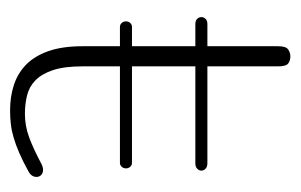

<svg xmlns="http://www.w3.org/2000/svg" viewBox="-126 -454 584 373"><g transform="rotate(90 166.5 -268.0)"><path d="M297.4 -378.4Q304.7 -378.4 308.3 -374.8Q312 -371.1 312 -366.7Q312 -362.3 308.3 -358.6Q304.7 -355 297.4 -355H109.4V-136.2Q109.4 -100.6 116.7 -78.6Q124 -56.6 136.5 -44.4Q148.9 -32.2 165.8 -28.1Q182.6 -23.9 201.7 -23.9Q225.1 -23.9 247.6 -32.2Q270 -40.5 299.3 -56.2Q305.2 -59.1 310.5 -59.1Q316.9 -59.1 320.6 -55.4Q324.2 -51.8 324.2 -46.4Q324.2 -36.6 313.5 -30.8Q293 -19.5 277.1 -12.7Q261.2 -5.9 247.8 -2Q234.4 2 221.9 3.4Q209.5 4.9 194.8 4.9Q168.5 4.9 145.8 -2.4Q123 -9.8 106.2 -26.1Q89.4 -42.5 79.8 -69.6Q70.3 -96.7 70.3 -136.2V-355H27.3Q20.5 -355 17.1 -358.6Q13.7 -362.3 13.7 -366.7Q13.7 -371.1 17.1 -374.8Q20.5 -378.4 27.3 -378.4H70.3V-515.6Q70.3 -531.2 76.7 -535.4Q83 -539.6 89.8 -539.6Q98.1 -539.6 103.8 -535.4Q109.4 -531.2 109.4 -515.6V-378.4ZM296.9 -231.9Q301.3 -231.9 304.4 -228.5Q307.6 -225.1 307.6 -220.2Q307.6 -215.3 304.4 -211.9Q301.3 -208.5 296.9 -208.5H32.7Q28.3 -208.5 25.1 -211.9Q22 -215.3 22 -220.2Q22 -225.1 25.1 -228.5Q28.3 -231.9 32.7 -231.9Z"/></g></svg>

Font: Gruppo
Style: Regular
Weight: 400
Foundry: Vernon Adams
Version: Version 1.000